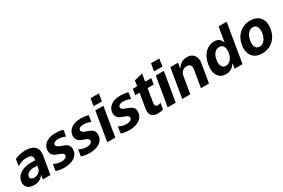

<svg xmlns="http://www.w3.org/2000/svg" viewBox="103 -1936 4605 3125"><g transform="rotate(-30 2405.5 -373.0)"><path d="M172.6 10.3C251.4 10.3 308.6 -22 345.2 -75.6H349.4L336.6 0H480.1L535.5 -335.9C561.8 -497.2 458.1 -552.6 321.4 -552.6C256.7 -552.6 191.1 -539.1 124.3 -508.9L103.3 -382.8C159.1 -416.2 205.3 -437.5 278.1 -437.5C382.1 -437.5 392.4 -393.8 387.1 -353.3L384.2 -333.8H303.6C130.7 -333.8 13.5 -246.8 13.5 -117.9C13.5 -34.1 78.1 10.3 172.6 10.3ZM233.7 -94.1C190.3 -94.1 161.2 -112.6 161.6 -146.7C161.2 -196.7 211.6 -240.1 295.8 -240.1H369.3L362.6 -197.1C352.3 -136.7 298.3 -94.1 233.7 -94.1Z M738.6 10.3C905.9 10.3 1007.5 -67.8 1007.5 -183.2C1007.5 -269.2 950.6 -291.9 902 -310.4L846.6 -331C819.6 -341.6 785.2 -357.6 785.2 -388.5C785.2 -418.3 815.7 -445.7 879.3 -445.7C928.3 -445.7 983.7 -429.7 1012.8 -415.1L1032.3 -532.3C985.1 -547.2 926.8 -552.2 886.7 -552.2C725.9 -552.2 636.7 -467 636.7 -364.7C636.7 -275.6 704.5 -250 739.7 -236.5L793 -216.6C813.6 -209.2 850.5 -194.2 850.5 -159.8C850.5 -123.6 810.4 -99.1 746.1 -99.1C692.8 -99.1 641.7 -115.1 604.4 -137.1L584.2 -16C629.3 1.4 685 10.3 738.6 10.3Z M1213.4 10.3C1380.7 10.3 1482.2 -67.8 1482.2 -183.2C1482.2 -269.2 1425.4 -291.9 1376.8 -310.4L1321.4 -331C1294.4 -341.6 1259.9 -357.6 1259.9 -388.5C1259.9 -418.3 1290.5 -445.7 1354 -445.7C1403.1 -445.7 1458.5 -429.7 1487.6 -415.1L1507.1 -532.3C1459.9 -547.2 1401.6 -552.2 1361.5 -552.2C1200.6 -552.2 1111.5 -467 1111.5 -364.7C1111.5 -275.6 1179.3 -250 1214.5 -236.5L1267.8 -216.6C1288.4 -209.2 1325.3 -194.2 1325.3 -159.8C1325.3 -123.6 1285.2 -99.1 1220.9 -99.1C1167.6 -99.1 1116.5 -115.1 1079.2 -137.1L1058.9 -16C1104 1.4 1159.8 10.3 1213.4 10.3Z M1670.5 -757.1 1647.7 -617.9H1804L1826.7 -757.1ZM1547.2 0H1698.5L1789.4 -545.5H1638.1Z M1960.2 10.3C2127.5 10.3 2229 -67.8 2229 -183.2C2229 -269.2 2172.2 -291.9 2123.6 -310.4L2068.2 -331C2041.2 -341.6 2006.7 -357.6 2006.7 -388.5C2006.7 -418.3 2037.3 -445.7 2100.9 -445.7C2149.9 -445.7 2205.3 -429.7 2234.4 -415.1L2253.9 -532.3C2206.7 -547.2 2148.4 -552.2 2108.3 -552.2C1947.4 -552.2 1858.3 -467 1858.3 -364.7C1858.3 -275.6 1926.1 -250 1961.3 -236.5L2014.6 -216.6C2035.2 -209.2 2072.1 -194.2 2072.1 -159.8C2072.1 -123.6 2032 -99.1 1967.7 -99.1C1914.4 -99.1 1863.3 -115.1 1826 -137.1L1805.8 -16C1850.9 1.4 1906.6 10.3 1960.2 10.3Z M2556.5 -435.4H2670.8L2688.9 -545.5H2574.6L2598 -688.2L2440.7 -647L2424 -545.5H2342.7L2323.9 -435.4H2405.9L2360.4 -160.9C2342.3 -50.8 2388.5 7.8 2503.6 7.8C2536.2 7.8 2571.7 2.8 2600.5 -9.9L2619.3 -122.5C2600.5 -113.6 2582 -109.4 2563.9 -109.4C2514.9 -109.4 2508.9 -144.9 2515.6 -186.1Z M2806.5 -757.1 2783.7 -617.9H2940L2962.7 -757.1ZM2683.2 0H2834.5L2925.4 -545.5H2774.1Z M2956.7 0H3108L3160.5 -315.3C3172.2 -385.7 3220.9 -426.8 3284.1 -426.8C3345.5 -426.8 3373.2 -388.1 3361.5 -320.3L3308.2 0H3459.5L3517.8 -347.3C3538.4 -470.9 3471.9 -552.6 3361.2 -552.6C3280.5 -552.6 3214.5 -509.9 3182.2 -449.2H3175.8L3191.8 -545.5H3047.6Z M3778.4 8.9C3866.1 8.9 3920.1 -41.9 3948.9 -87.4H3955.3L3940.7 0H4089.8L4210.6 -727.3H4059.3L4013.8 -453.8H4009.2C3996.8 -498.2 3962 -552.6 3870.7 -552.6C3750.7 -552.6 3634.2 -459.5 3603.3 -272C3573.2 -89.5 3653.4 8.9 3778.4 8.9ZM3844.8 -111.5C3770.2 -111.5 3742.2 -177.6 3758.2 -272.7C3773.4 -367.2 3822.8 -432.2 3897.7 -432.2C3971.2 -432.2 4003.2 -370 3987.2 -272.7C3971.2 -175.4 3917.6 -111.5 3844.8 -111.5Z M4459.9 10.7C4624.3 10.7 4744.7 -101.6 4772.4 -268.5C4799.7 -438.2 4715.2 -552.6 4549 -552.6C4383.9 -552.6 4263.5 -440.7 4236.5 -273.1C4208.5 -103.7 4293 10.7 4459.9 10.7ZM4474.8 -106.5C4400.2 -106.5 4373.6 -175.4 4389.2 -269.2C4404.5 -365.4 4457 -437.1 4534.1 -437.1C4608.3 -437.1 4634.6 -367.9 4619.7 -273.8C4603.7 -177.6 4551.1 -106.5 4474.8 -106.5Z"/></g></svg>

Font: TID UI
Style: Bold Italic
Weight: 700
Italic angle: -9.39999°
Designer: The TID Project Authors
Foundry: Bakken & Bæck
Version: Version 1.001;hotconv 1.0.109;makeotfexe 2.5.65596